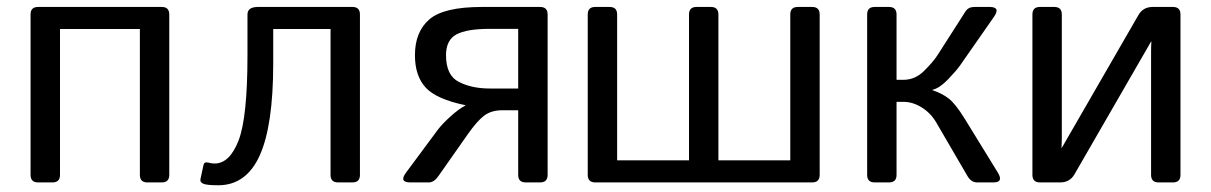

<svg xmlns="http://www.w3.org/2000/svg" viewBox="-20 -533 3539 561"><path d="M91.3 0Q69.3 0 69.3 -22V-490.7Q69.3 -512.7 91.3 -512.7H452.6Q474.6 -512.7 474.6 -490.7V-22Q474.6 0 452.6 0H410.6Q388.7 0 388.7 -22V-448.2H155.3V-22Q155.3 0 133.3 0Z M574.2 3.9Q563.5 -0.5 565.9 -10.7L574.7 -51.3Q576.7 -60.5 587.4 -58.1Q598.6 -55.2 606.9 -55.2Q650.9 -55.2 677 -122.3Q703.1 -189.5 703.1 -372.1V-490.7Q703.1 -512.7 733.9 -512.7H1009.8Q1031.7 -512.7 1031.7 -490.7V-22Q1031.7 0 1009.8 0H967.8Q945.8 0 945.8 -22V-448.2H778.3V-347.2Q778.3 -166.5 739 -79.1Q699.7 8.3 617.7 8.3Q584.5 8.3 574.2 3.9Z M1179.2 0Q1145 0 1166.5 -28.8L1258.8 -153.3Q1272 -170.9 1296.6 -193.1Q1321.3 -215.3 1339.8 -224.6V-225.6Q1254.9 -243.2 1223.6 -277.3Q1192.4 -311.5 1192.4 -371.6Q1192.4 -439.9 1234.4 -476.3Q1276.4 -512.7 1388.7 -512.7H1558.1Q1580.1 -512.7 1580.1 -490.7V-22Q1580.1 0 1558.1 0H1516.1Q1494.1 0 1494.1 -22V-210.9H1448.2Q1415 -210.9 1394 -194.6Q1373 -178.2 1346.7 -140.6L1260.7 -18.1Q1248 0 1232.9 0ZM1283.2 -371.6Q1283.2 -312.5 1321 -293.5Q1358.9 -274.4 1410.6 -274.4H1494.1V-448.7H1411.1Q1343.8 -448.7 1313.5 -432.4Q1283.2 -416 1283.2 -371.6Z M1719.2 0Q1697.3 0 1697.3 -22V-490.7Q1697.3 -512.7 1719.2 -512.7H1761.2Q1783.2 -512.7 1783.2 -490.7V-64.5H1993.2V-490.7Q1993.2 -512.7 2015.1 -512.7H2057.1Q2079.1 -512.7 2079.1 -490.7V-64.5H2289.1V-490.7Q2289.1 -512.7 2311 -512.7H2353Q2375 -512.7 2375 -490.7V-22Q2375 0 2353 0Z M2535.6 0Q2513.7 0 2513.7 -22V-490.7Q2513.7 -512.7 2535.6 -512.7H2577.6Q2599.6 -512.7 2599.6 -490.7V-299.8H2619.6Q2653.8 -299.8 2679.9 -325.7Q2706.1 -351.6 2718.8 -371.1L2801.3 -500Q2809.6 -512.7 2827.1 -512.7H2871.6Q2904.3 -512.7 2884.3 -483.9L2785.2 -341.8Q2775.4 -327.6 2750.7 -301.8Q2726.1 -275.9 2704.6 -270.5V-269.5Q2732.4 -260.3 2752 -245.1Q2771.5 -230 2797.9 -187.5L2895.5 -28.8Q2913.1 0 2882.8 0H2835Q2817.9 0 2807.1 -18.1L2715.8 -174.8Q2699.7 -202.6 2673.3 -219Q2647 -235.4 2620.1 -235.4H2599.6V-22Q2599.6 0 2577.6 0Z M3018.6 0Q2996.6 0 2996.6 -22V-490.7Q2996.6 -512.7 3018.6 -512.7H3060.5Q3082.5 -512.7 3082.5 -490.7V-130.4Q3082.5 -115.7 3081.5 -101.1H3082.5L3306.2 -488.8Q3319.8 -512.7 3348.1 -512.7H3407.2Q3429.2 -512.7 3429.2 -490.7V-22Q3429.2 0 3407.2 0H3365.2Q3343.3 0 3343.3 -22V-382.3Q3343.3 -397 3344.2 -411.6H3343.3L3119.6 -23.9Q3106 0 3077.6 0Z"/></svg>

Font: Istok Web
Style: Regular
Weight: 400
Designer: Andrey V. Panov
Foundry: Andrey V. Panov
Version: Version 1.0.2g